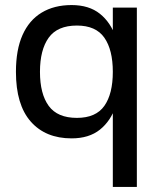

<svg xmlns="http://www.w3.org/2000/svg" viewBox="-20 -537 639 759"><path d="M426 -507H521V202H426ZM263 10Q160 10 101.5 -56.5Q43 -123 43 -253Q43 -340 69 -398.5Q95 -457 144.5 -487Q194 -517 263 -517Q332 -517 375 -482.5Q418 -448 438 -388.5Q458 -329 458 -253Q458 -178 438 -118.5Q418 -59 375 -24.5Q332 10 263 10ZM284 -71Q359 -71 392.5 -118.5Q426 -166 426 -253Q426 -340 392.5 -388Q359 -436 284 -436Q207 -436 172.5 -388Q138 -340 138 -253Q138 -166 172.5 -118.5Q207 -71 284 -71Z"/></svg>

Font: 42dot Sans Light Medium
Style: Regular
Weight: 500
Version: Version 1.000